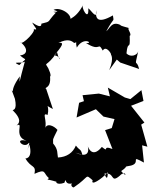

<svg xmlns="http://www.w3.org/2000/svg" viewBox="-20 -781 680 835"><path d="M338 -108C331 -136 328 -124 310 -148C297 -116 270 -98 232 -96C228 -114 234 -130 211 -157C212 -182 205 -165 230 -216C215 -234 179 -251 175 -216C188 -258 159 -294 187 -281C198 -326 169 -327 210 -307L181 -394C167 -403 210 -392 195 -465C178 -452 217 -426 190 -484C171 -516 180 -483 228 -554C242 -498 249 -538 216 -540C244 -574 266 -600 234 -594C276 -616 293 -602 303 -594C333 -602 302 -618 314 -574C344 -625 390 -590 354 -594C420 -552 404 -603 427 -561C440 -583 461 -553 463 -545C458 -545 480 -536 455 -476L488 -522L503 -509L585 -481C573 -530 563 -478 581 -558C577 -540 547 -530 530 -549C536 -612 547 -554 544 -625C557 -631 526 -663 544 -658C544 -658 484 -675 508 -670C466 -694 457 -655 442 -645C479 -713 475 -681 471 -714C399 -673 395 -705 398 -737C404 -690 376 -737 364 -745C368 -682 329 -752 342 -761C305 -687 263 -702 282 -685C305 -716 239 -754 213 -738C260 -723 188 -735 223 -726C182 -683 205 -689 160 -678C161 -658 140 -670 120 -683C129 -664 153 -645 122 -656C149 -656 73 -578 69 -598C108 -566 95 -542 67 -540C97 -513 98 -534 64 -498C25 -516 73 -503 88 -513C63 -425 64 -406 66 -449C11 -372 53 -372 31 -389L45 -351C55 -302 38 -304 35 -302C80 -257 60 -243 52 -235C87 -254 35 -188 95 -169C37 -182 85 -131 105 -159C116 -169 83 -89 108 -152C125 -86 85 -91 90 -93C115 -48 138 -66 130 -25C182 -49 167 -28 192 -7C189 6 168 -8 231 11C220 2 220 28 260 14C272 -21 252 37 310 11C274 16 297 39 302 33C372 -14 348 -26 383 3C373 29 420 0 449 -32C448 3 442 -5 434 -26C481 -33 459 18 500 -16C529 -47 536 1 507 -37C545 -63 510 -53 550 -61C595 -73 542 -109 606 -74L598 -149L621 -143L594 -239L608 -248L550 -321L604 -342L595 -389L547 -350L523 -357L449 -400L458 -362L410 -374L339 -367L345 -341L324 -334L313 -270L397 -306L430 -274L478 -263L466 -224L437 -215L469 -133C421 -152 458 -114 423 -142C377 -86 361 -150 362 -144C362 -144 379 -86 308 -117Z"/></svg>

Font: Asimov Aggro
Style: Condensed
Weight: 500
Designer: Google
Version: Version 2.000980; 2014